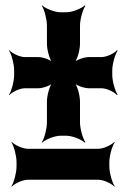

<svg xmlns="http://www.w3.org/2000/svg" viewBox="-20 -674 485 720"><path d="M280 -510V-578C280 -602 291 -639 300 -652L298 -654C286 -642 251 -628 229 -628H207C185 -628 150 -642 138 -654L137 -652C146 -639 156 -602 156 -578V-510C156 -486 167 -446 180 -434L182 -436C173 -449 142 -460 123 -460H73C54 -460 25 -474 15 -486L14 -484C23 -471 33 -434 33 -410V-393C33 -369 23 -332 14 -319L15 -317C25 -329 54 -343 73 -343H123C142 -343 173 -354 182 -367L180 -369C167 -357 156 -317 156 -293V-215C156 -191 146 -154 137 -141L138 -139C150 -151 185 -165 207 -165H229C251 -165 286 -151 298 -139L300 -141C291 -154 280 -191 280 -215V-293C280 -317 269 -357 256 -369L254 -367C263 -354 295 -343 314 -343H361C380 -343 409 -329 419 -317L421 -319C412 -332 401 -369 401 -393V-410C401 -434 412 -471 421 -484L419 -486C409 -474 380 -460 361 -460H314C295 -460 263 -449 254 -436L256 -434C269 -446 280 -486 280 -510ZM390 -50V-66C390 -90 401 -127 410 -140L409 -142C398 -130 368 -116 348 -116H85C65 -116 35 -130 24 -142L23 -140C32 -127 42 -90 42 -66V-50C42 -26 32 11 23 24L24 26C35 14 65 0 85 0H348C368 0 398 14 409 26L410 24C401 11 390 -26 390 -50Z"/></svg>

Font: Asimov
Style: EdgeExtreme
Weight: 500
Designer: Google
Version: Version 2.000980: 2014